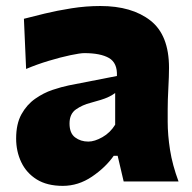

<svg xmlns="http://www.w3.org/2000/svg" viewBox="-20 -604 639 639"><path d="M189 14.6Q136.7 14.6 102.3 -6.8Q67.9 -28.3 50.8 -64.2Q33.7 -100.1 33.7 -143.1Q33.7 -191.9 51.5 -223.9Q69.3 -255.9 97.2 -275.4Q125 -294.9 155 -304.9Q185.1 -314.9 209 -319.8L369.1 -351.1Q371.1 -394.5 342.8 -410.9Q314.5 -427.2 260.7 -427.2Q247.1 -427.2 214.6 -420.4Q182.1 -413.6 142.3 -401.6Q102.5 -389.6 66.9 -374.5L59.6 -541.5Q87.4 -548.8 128.7 -558.8Q169.9 -568.8 218 -576.4Q266.1 -584 314 -584Q418.9 -584 480.7 -535.6Q542.5 -487.3 542.5 -378.4Q542.5 -350.6 540.3 -310.8Q538.1 -271 538.1 -240.2V-198.7Q538.1 -154.8 545.9 -105Q553.7 -55.2 574.2 0H391.6L371.6 -85.4H358.4Q331.5 -46.9 286.1 -16.1Q240.7 14.6 189 14.6ZM273.9 -132.8Q294.9 -132.8 320.8 -147.5Q346.7 -162.1 363.3 -189V-294.4Q354 -287.1 337.9 -279.8Q321.8 -272.5 281.2 -261.7Q254.4 -254.9 232.9 -240Q211.4 -225.1 211.4 -192.9Q211.4 -160.6 230 -146.7Q248.5 -132.8 273.9 -132.8Z"/></svg>

Font: Pinar-DS3-FD ExtraBold
Style: Regular
Weight: 800
Designer: Amin Abedi
Version: Version 3.000